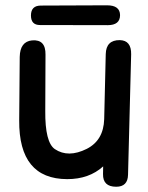

<svg xmlns="http://www.w3.org/2000/svg" viewBox="-20 -670 560 727"><path d="M134.8 -648.9 385.3 -649.9Q434.1 -649.9 434.6 -612.8Q434.6 -574.7 387.7 -574.7L131.3 -575.2Q97.2 -575.2 97.2 -611.3Q97.2 -648.9 134.8 -648.9ZM419.9 37.1Q369.1 37.1 370.1 -11.2L370.6 -40Q317.4 8.3 234.4 8.3Q50.8 7.8 52.7 -214.4L54.7 -454.1Q55.7 -512.7 101.6 -517.1Q153.3 -521.5 152.3 -462.9L151.4 -249.5Q150.4 -131.3 187.5 -105.5Q238.3 -71.3 308.6 -106.4Q372.1 -138.7 374.5 -218.8L380.4 -465.3Q381.8 -518.6 433.6 -518.1Q477.5 -517.1 476.6 -464.4L464.8 -8.3Q463.9 37.1 419.9 37.1Z"/></svg>

Font: Comic Relief LRS
Style: Regular
Weight: 400
Designer: Jeff Davis
Foundry: Loudifier
Version: Version 1.0